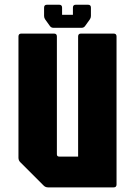

<svg xmlns="http://www.w3.org/2000/svg" viewBox="-20 -812 585 832"><path d="M188.5 0Q176.5 0 168.5 -8.5L68.5 -108.5Q60 -116.5 60 -128.5V-654Q60 -666.5 72.5 -666.5H214Q226.5 -666.5 226.5 -654V-143.5Q226.5 -133.5 236.5 -133.5H318.5V-654Q318.5 -666.5 331 -666.5H472.5Q485 -666.5 485 -654V-12.5Q485 0 472.5 0ZM211.5 -691.5Q202 -691.5 196.5 -699L176 -727.5Q171 -734.5 171 -742.5V-779Q171 -791.5 183.5 -791.5H236.5Q249 -791.5 249 -779V-748H296V-779Q296 -791.5 308.5 -791.5H361.5Q374 -791.5 374 -779V-742.5Q374 -734.5 369 -727.5L348.5 -699Q343 -691.5 333.5 -691.5Z"/></svg>

Font: Jaro
Style: Regular
Weight: 400
Designer: Agyei Archer, Celine Hurka, Mirko Velimirović
Version: Version 1.000